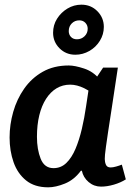

<svg xmlns="http://www.w3.org/2000/svg" viewBox="-20 -789 558 821"><path d="M421 -500H484Q469 -398 458.5 -331Q448 -264 442 -223.5Q436 -183 433 -161Q430 -139 429 -128Q428 -117 428 -109Q428 -96 433 -84.5Q438 -73 453 -73Q463 -73 477 -77Q491 -81 501 -85L518 -22Q496 -8 467 0.5Q438 9 412 9Q382 9 359 -10.5Q336 -30 330 -59H326Q297 -20 257.5 -4Q218 12 186 12Q128 12 91.5 -17.5Q55 -47 38 -95.5Q21 -144 21 -201Q21 -256 36.5 -310.5Q52 -365 83.5 -410Q115 -455 162.5 -482Q210 -509 274 -509Q300 -509 339.5 -496Q379 -483 406 -450V-365Q338 -427 280 -427Q248 -427 222 -411.5Q196 -396 177 -366.5Q158 -337 148 -296Q138 -255 138 -204Q138 -150 154 -110Q170 -70 209 -70Q241 -70 264 -92.5Q287 -115 303 -153Q319 -191 330 -238Q341 -285 348 -334L359 -407ZM328 -769Q369 -769 396.5 -741Q424 -713 424 -674Q424 -642 407 -614.5Q390 -587 362 -571Q334 -555 302 -555Q262 -555 234.5 -582.5Q207 -610 207 -649Q207 -682 224 -709Q241 -736 268.5 -752.5Q296 -769 328 -769ZM319 -702Q300 -702 287 -689Q274 -676 274 -656Q274 -641 283.5 -631Q293 -621 309 -621Q328 -621 341.5 -634Q355 -647 355 -666Q355 -681 345 -691.5Q335 -702 319 -702Z"/></svg>

Font: Rosario Light
Style: Bold Italic
Weight: 700
Italic angle: -8.05°
Version: Version 1.101; ttfautohint (v1.8.1.43-b0c9)